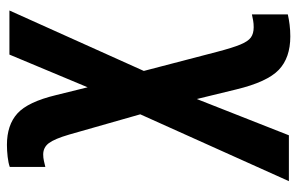

<svg xmlns="http://www.w3.org/2000/svg" viewBox="-168 -424 837 540"><g transform="rotate(-90 250.0 -154.5)"><path d="M417 244Q357 244 323 211.5Q289 179 268 92L241 -19L139 240H10L198 -178L141 -378Q129 -419 117 -435Q105 -451 85 -451Q76 -451 67 -449Q58 -447 50 -445V-545Q61 -549 78.5 -551Q96 -553 112 -553Q168 -553 200.5 -523.5Q233 -494 252 -415L274 -326L366 -546H490L320 -168L374 39Q385 81 394 103Q403 125 414 133Q425 141 443 141Q453 141 461.5 139.5Q470 138 479 136V237Q466 240 450 242Q434 244 417 244Z"/></g></svg>

Font: Noto Sans Mono ExtraCondensed
Style: Bold
Weight: 700
Width: 2
Designer: Monotype Design Team
Foundry: Monotype Imaging Inc.
Version: Version 2.014